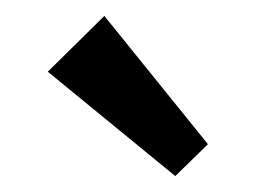

<svg xmlns="http://www.w3.org/2000/svg" viewBox="-20 -760 321 241"><path d="M200 -539 241 -579 111 -740 40 -670Z"/></svg>

Font: Outfit
Style: Regular
Weight: 400
Designer: Rodrigo Fuenzalida
Foundry: fragTYPE
Version: Version 1.100;gftools[0.9.27]